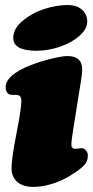

<svg xmlns="http://www.w3.org/2000/svg" viewBox="-20 -730 371 763"><path d="M32.7 -579.1Q32.7 -616.7 70.6 -647.9Q108.4 -679.2 157 -694.6Q205.6 -710 247.6 -710Q285.6 -710 306.2 -691.2Q326.7 -672.4 326.7 -645Q326.7 -614.7 295.7 -587.4Q264.6 -560.1 218 -544.2Q171.4 -528.3 125 -528.3Q32.7 -528.3 32.7 -579.1ZM48.8 -217.3Q64.9 -300.8 64.9 -329.1Q64.9 -345.2 56.6 -350.1Q51.3 -353 42 -353H29.3Q23.4 -353 18.6 -354.5Q14.2 -356 11.2 -358.9Q2.4 -367.7 2.4 -382.8Q2.4 -432.1 103.5 -471.7Q144 -487.3 186.8 -497.3Q229.5 -507.3 247.6 -507.3Q306.6 -507.3 306.6 -454.1Q306.6 -444.3 304.9 -430.9Q303.2 -417.5 300.8 -402.1Q298.3 -386.7 292.2 -349.6Q286.1 -312.5 280.3 -273.9Q277.8 -257.8 272.9 -228Q268.1 -198.2 265.9 -181.4Q263.7 -164.6 263.7 -151.4Q263.7 -146.5 267.8 -142.6Q272 -138.7 277.3 -138.7Q283.7 -138.7 291.5 -139.6Q297.4 -141.1 304.2 -141.1Q314 -141.1 321.5 -132.1Q329.1 -123 329.1 -112.8Q329.1 -99.1 324.7 -88.6Q320.3 -78.1 308.1 -67.4Q295.9 -56.6 288.1 -51Q280.3 -45.4 259.3 -32.2Q227.5 -12.2 188.2 0.2Q148.9 12.7 113.3 12.7Q70.3 12.7 48.1 -7.6Q25.9 -27.8 25.9 -60.1Q25.9 -78.6 29.1 -102.8Q32.2 -127 35.4 -145.5Q38.6 -164.1 48.8 -217.3Z"/></svg>

Font: Cooper* Black
Style: Italic
Weight: 900
Italic angle: -7°
Designer: Owen Earl
Foundry: indestructible type*
Version: Version 0.001